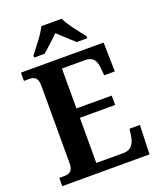

<svg xmlns="http://www.w3.org/2000/svg" viewBox="-166 -1033 943 1135"><g transform="rotate(-20 305.0 -465.5)"><path d="M130 -784V-771H196C222 -795 268 -835 297 -864C325 -836 374 -794 398 -771H464V-784C435 -822 381 -886 361 -931H233C213 -886 159 -822 130 -784ZM26 0H575L581 -183H516L509 -137C502 -93 482 -60 434 -60H262V-344H484V-403H262V-654H408C457 -654 475 -626 479 -577L483 -531H550L546 -714H26V-662H59C88 -662 113 -654 113 -600V-109C113 -67 92 -52 60 -52H26Z"/></g></svg>

Font: Noto Serif SemiCondensed
Style: Bold
Weight: 700
Width: 4
Designer: Monotype Design Team
Foundry: Monotype Imaging Inc.
Version: Version 2.015